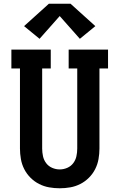

<svg xmlns="http://www.w3.org/2000/svg" viewBox="-20 -1001 640 1029"><path d="M300 8Q271 8 243 3Q215 -2 189.5 -15Q164 -28 143.5 -48.5Q123 -69 110 -94.5Q97 -120 92 -148.5Q87 -177 87 -205V-634H41V-735H252V-634H206V-205Q206 -184 210.5 -163.5Q215 -143 227.5 -126.5Q240 -110 259.5 -101.5Q279 -93 300 -93Q321 -93 340.5 -101.5Q360 -110 372.5 -126.5Q385 -143 389.5 -163.5Q394 -184 394 -205V-634H348V-735H559V-634H513V-205Q513 -177 508 -148.5Q503 -120 490 -94.5Q477 -69 456.5 -48.5Q436 -28 410.5 -15Q385 -2 357 3Q329 8 300 8ZM192 -793 109 -861 242 -981H358L491 -861L408 -793L300 -915Z"/></svg>

Font: Iosevka Curly Slab Extended
Style: Bold
Weight: 700
Width: 7
Monospace: yes
Designer: Belleve Invis
Foundry: Belleve Invis
Version: Version 11.1.0; ttfautohint (v1.8.3)